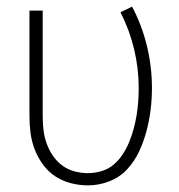

<svg xmlns="http://www.w3.org/2000/svg" viewBox="-20 -552 540 580"><path d="M246 8Q220 8 194.5 1.5Q169 -5 147.5 -19Q126 -33 110.5 -54Q95 -75 85.5 -99Q76 -123 72.5 -148.5Q69 -174 69 -200V-520H109V-200Q109 -179 111.5 -158.5Q114 -138 121 -118.5Q128 -99 139.5 -82Q151 -65 167.5 -52.5Q184 -40 204.5 -34.5Q225 -29 245 -29Q266 -29 286.5 -35Q307 -41 323 -54.5Q339 -68 350.5 -85.5Q362 -103 370 -122.5Q378 -142 383.5 -162Q389 -182 392.5 -203Q396 -224 397.5 -244.5Q399 -265 399 -286Q399 -346 385 -404Q371 -462 344 -515L379 -532Q409 -475 424 -412.5Q439 -350 439 -286Q439 -253 435 -220.5Q431 -188 422.5 -156Q414 -124 400 -94Q386 -64 363.5 -40Q341 -16 309.5 -4Q278 8 246 8Z"/></svg>

Font: Iosevka Curly Extralight
Style: Regular
Weight: 200
Monospace: yes
Designer: Belleve Invis
Foundry: Belleve Invis
Version: Version 22.1.2; ttfautohint (v1.8.4)